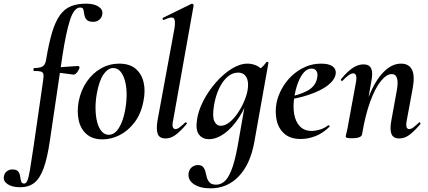

<svg xmlns="http://www.w3.org/2000/svg" viewBox="-145 -746 2333 1047"><path d="M-35 275Q-80 275 -104 258Q-128 241 -124 218Q-121 198 -107.5 188Q-94 178 -78 178Q-54 178 -45.5 189.5Q-37 201 -35 216.5Q-33 232 -29.5 243.5Q-26 255 -13 255Q-3 255 4 239.5Q11 224 18.5 179Q26 134 39 47L90 -306Q94 -331 91.5 -342Q89 -353 77.5 -356Q66 -359 41 -359Q37 -359 37.5 -367Q38 -375 41 -375Q73 -375 87.5 -384Q102 -393 106 -418Q121 -509 139 -569Q157 -629 182 -663.5Q207 -698 242 -712Q277 -726 324 -726Q369 -726 393 -709.5Q417 -693 413 -669Q410 -649 396 -638Q382 -627 364 -627Q337 -627 327 -639Q317 -651 315 -666Q313 -681 310 -693Q307 -705 292 -705Q259 -705 237 -637.5Q215 -570 195 -439L127 21Q113 117 92.5 172.5Q72 228 41.5 251.5Q11 275 -35 275ZM256 -339Q255 -339 235 -342Q215 -345 187.5 -348Q160 -351 136 -351L138 -378Q161 -378 191 -380Q221 -382 246.5 -384Q272 -386 281 -386Q286 -386 287.5 -382Q289 -378 288 -374Q286 -366 276 -352.5Q266 -339 256 -339Z M414 14Q359 14 326.5 -15Q294 -44 284 -91Q274 -138 284 -193Q296 -254 328 -300.5Q360 -347 406 -373Q452 -399 505 -399Q561 -399 594 -371.5Q627 -344 638 -297.5Q649 -251 637 -193Q624 -125 588.5 -78.5Q553 -32 507 -9Q461 14 414 14ZM448 -11Q480 -11 503.5 -48.5Q527 -86 538 -149Q546 -194 545.5 -234.5Q545 -275 536 -307Q527 -339 511 -357Q495 -375 472 -375Q444 -375 420 -341Q396 -307 383 -236Q375 -191 376 -150Q377 -109 385.5 -78Q394 -47 410 -29Q426 -11 448 -11Z M758 9Q724 9 715 -16Q706 -41 714 -89L806 -589Q814 -637 801.5 -647Q789 -657 748 -637Q744 -636 742 -642Q740 -648 744 -649L899 -725Q904 -727 908 -723Q912 -719 911 -717L799 -89Q793 -61 798 -51.5Q803 -42 811 -42Q822 -42 835 -52Q848 -62 864 -77Q868 -81 872 -77Q876 -73 872 -69Q841 -32 814 -11.5Q787 9 758 9Z M1003 281Q945 281 911 257.5Q877 234 884 195Q889 174 903.5 164Q918 154 934 154Q954 154 963 165Q972 176 975.5 192Q979 208 983.5 223.5Q988 239 999 250Q1010 261 1034 261Q1056 261 1076.5 245.5Q1097 230 1115.5 185.5Q1134 141 1150 56L1200 -229L1221 -246Q1197 -164 1159 -106Q1121 -48 1078 -17.5Q1035 13 994 13Q960 13 940.5 -11.5Q921 -36 929 -91Q936 -142 963.5 -195.5Q991 -249 1031.5 -295.5Q1072 -342 1117.5 -370.5Q1163 -399 1205 -399Q1225 -399 1246 -391.5Q1267 -384 1282.5 -367.5Q1298 -351 1300 -324L1240 -357Q1257 -359 1275.5 -373Q1294 -387 1307 -407Q1309 -410 1314.5 -408Q1320 -406 1319 -404L1241 33Q1219 151 1156.5 216Q1094 281 1003 281ZM1058 -60Q1082 -60 1106 -79Q1130 -98 1150.5 -128Q1171 -158 1185.5 -191.5Q1200 -225 1205 -253Q1213 -298 1199 -324Q1185 -350 1153 -350Q1122 -350 1095.5 -327Q1069 -304 1050 -264Q1031 -224 1022 -172Q1012 -109 1024 -84.5Q1036 -60 1058 -60Z M1496 12Q1438 12 1405.5 -17Q1373 -46 1363.5 -91Q1354 -136 1363 -185Q1371 -224 1392 -262.5Q1413 -301 1445 -331.5Q1477 -362 1518 -380.5Q1559 -399 1606 -399Q1647 -399 1667.5 -385Q1688 -371 1686 -345Q1683 -319 1659 -295Q1635 -271 1595.5 -252Q1556 -233 1507.5 -219.5Q1459 -206 1409 -201L1411 -214Q1482 -225 1530 -250.5Q1578 -276 1585 -324Q1589 -346 1580.5 -359Q1572 -372 1554 -372Q1531 -372 1512.5 -351.5Q1494 -331 1480.5 -296Q1467 -261 1460 -218Q1452 -167 1459 -125Q1466 -83 1490 -57.5Q1514 -32 1555 -32Q1574 -32 1598.5 -39Q1623 -46 1645 -63Q1647 -65 1650.5 -61Q1654 -57 1652 -55Q1614 -18 1573.5 -3Q1533 12 1496 12Z M2032 9Q1999 9 1989.5 -16Q1980 -41 1989 -89L2018 -248Q2036 -342 1991 -342Q1963 -342 1932 -304Q1901 -266 1874 -192.5Q1847 -119 1829 -12L1811 -13Q1831 -132 1865.5 -218.5Q1900 -305 1945.5 -352Q1991 -399 2042 -399Q2084 -399 2101 -367Q2118 -335 2106 -267L2073 -89Q2068 -61 2072.5 -51.5Q2077 -42 2086 -42Q2097 -42 2110 -52Q2123 -62 2139 -77Q2142 -81 2146 -77Q2150 -73 2147 -69Q2116 -32 2089 -11.5Q2062 9 2032 9ZM1773 8Q1754 8 1747 5.5Q1740 3 1740 0Q1740 -4 1745.5 -26Q1751 -48 1755 -74L1796 -297Q1805 -346 1781 -346Q1771 -346 1756.5 -336Q1742 -326 1723 -306Q1720 -302 1716 -306.5Q1712 -311 1715 -315Q1751 -358 1780 -376.5Q1809 -395 1837 -395Q1869 -395 1879 -372.5Q1889 -350 1881 -309L1829 -12Q1824 8 1773 8Z"/></svg>

Font: Cormorant Infant Light
Style: Italic
Weight: 300
Italic angle: -10°
Designer: Christian Thalmann (Catharsis Fonts)
Foundry: Catharsis Fonts
Version: Version 4.001